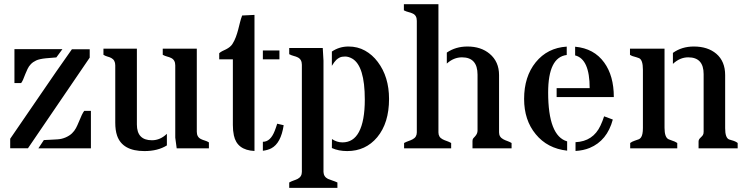

<svg xmlns="http://www.w3.org/2000/svg" viewBox="-20 -717 3611 928"><path d="M191.9 -40Q207.5 -41 222.7 -41.5Q237.8 -42 258.5 -43.5Q279.3 -44.9 297.6 -53Q315.9 -61 327.9 -72.5Q339.8 -84 347.2 -97.9Q354.5 -111.8 360.4 -126.5Q377 -168.5 387.2 -181.2H419.4V0H165.5ZM413.6 -438.5 115.2 -0.5H29.3V-46.4Q104.5 -155.3 178 -263.4Q251.5 -371.6 327.6 -479H413.6ZM252.4 -439.5Q233.9 -438.5 202.1 -435.3Q170.4 -432.1 154.8 -424.8Q139.2 -417.5 129.2 -407Q119.1 -396.5 113.3 -384Q107.4 -371.6 102.5 -359.4Q90.3 -325.2 82 -315.4H49.8V-479.5H281.7Z M714.4 -39.1Q754.4 -39.1 786.6 -70.3V-14.2Q742.7 13.2 678.2 13.2Q571.8 13.2 545.9 -61.5Q537.1 -87.4 537.1 -124V-400.9Q537.1 -426.3 518.1 -436.5Q509.8 -440.9 499.5 -443.6Q489.3 -446.3 480 -452.1V-481.9H641.6V-115.2Q641.6 -39.1 714.4 -39.1ZM827.1 -400.9Q827.1 -426.8 807.6 -436.5Q798.8 -440.9 788.1 -443.6Q777.3 -446.3 766.6 -452.1V-481.9H931.2V-80.1Q931.2 -54.7 951.2 -44.9Q960 -40.5 970.2 -37.6Q980.5 -34.7 989.7 -28.8V0H834L827.1 -51.8Z M1250.5 -473.1H1330.6V-430.2H1250.5ZM1210 12.7Q1125.5 8.8 1110.4 -62.5Q1105.5 -85 1105.5 -112.8V-430.2H1039.6V-460Q1046.9 -466.3 1055.4 -470.5Q1064 -474.6 1072.3 -478.5Q1093.8 -489.3 1103.5 -504.6Q1113.3 -520 1119.9 -537.8Q1126.5 -555.7 1131.1 -573.5Q1135.7 -591.3 1139.9 -608.4Q1144 -625.5 1150.4 -642.1L1210 -645ZM1250.5 -31.7Q1287.1 -31.7 1307.6 -84Q1314 -100.1 1319.8 -119.1L1351.1 -111.8Q1337.9 -24.4 1291 0Q1273.9 8.8 1250.5 11.7Z M1543.5 -423.8V113.8Q1544.4 137.2 1564.9 147.5Q1574.7 151.9 1586.4 155.5Q1598.1 159.2 1610.8 165V190.9H1377.9V165Q1388.2 159.2 1399.2 155.5Q1410.2 151.9 1418.9 147.5Q1439 136.7 1439 113.8V-403.8Q1439 -429.7 1419.4 -439.5Q1411.1 -443.8 1400.1 -446.5Q1389.2 -449.2 1377.9 -455.1V-484.9H1540ZM1658.2 13.2Q1616.2 13.2 1584 -1.5L1584.5 -44.9Q1608.4 -28.8 1635 -28.8Q1661.6 -28.8 1681.4 -41.3Q1701.2 -53.7 1714.8 -79.1Q1743.2 -132.3 1743.2 -235.8Q1743.2 -397.9 1682.6 -433.6Q1664.6 -443.8 1648.2 -443.8Q1631.8 -443.8 1622.3 -439.2Q1612.8 -434.6 1605.5 -427.7Q1596.7 -419.4 1584 -398.9V-467.8Q1620.1 -492.2 1664.3 -492.2Q1708.5 -492.2 1744.1 -472.4Q1779.8 -452.6 1805.7 -418Q1860.4 -345.7 1860.4 -238.8Q1860.4 -122.6 1803.2 -53.7Q1747.1 13.2 1658.2 13.2Z M2099.1 -77.1Q2099.1 -54.2 2119.1 -43.9Q2128.4 -39.1 2139.4 -35.4Q2150.4 -31.7 2160.6 -25.9V0H1933.1V-25.9Q1943.8 -31.7 1954.8 -35.4Q1965.8 -39.1 1974.6 -43.9Q1994.6 -54.2 1994.6 -77.1V-616.2Q1994.6 -642.6 1975.1 -651.4Q1966.3 -655.8 1955.1 -658.4Q1943.8 -661.1 1932.1 -667V-696.8H2099.1ZM2212.9 -439.9Q2172.9 -439.9 2139.6 -409.7V-462.9Q2182.6 -492.2 2239.3 -492.2Q2304.7 -492.2 2346.7 -457Q2392.1 -418.9 2392.1 -354V-77.1Q2392.1 -54.7 2412.6 -43.9Q2421.4 -39.1 2432.1 -35.4Q2442.9 -31.7 2452.6 -25.9V0H2263.7V-35.2Q2263.7 -43.9 2267.6 -48.6Q2271.5 -53.2 2275.9 -57.6Q2288.1 -70.8 2288.1 -85.9V-356Q2288.1 -439.9 2212.9 -439.9Z M2830.1 -291Q2830.1 -431.6 2759.8 -449.2V-491.2Q2851.1 -482.9 2900.4 -414.6Q2946.8 -350.6 2946.8 -248H2670.4V-291ZM2761.7 -29.8Q2846.7 -33.7 2882.3 -109.9Q2892.6 -131.8 2899.9 -154.8L2941.9 -139.2Q2914.6 -37.1 2830.1 -2Q2800.3 10.3 2761.7 12.7ZM2629.4 -270Q2629.4 -60.1 2721.2 -33.7V11.2Q2625.5 0.5 2569.3 -68.4Q2513.2 -136.2 2513.2 -238.8Q2513.2 -346.7 2569.3 -416Q2626 -485.8 2719.2 -491.7V-451.2Q2629.4 -440.4 2629.4 -270Z M3306.6 -439.9Q3266.1 -439.9 3232.4 -408.2V-461.4Q3275.4 -492.2 3333.5 -492.2Q3400.9 -492.2 3442.4 -457Q3484.9 -420.4 3484.9 -354V-97.2Q3484.9 -50.8 3503.9 -43Q3509.8 -40.5 3516.6 -39.1Q3535.2 -34.2 3545.4 -25.9V0H3356.4V-33.2Q3356.4 -42.5 3364.7 -50.3Q3373 -58.1 3377 -63.7Q3380.9 -69.3 3380.9 -80.1V-358.9Q3380.9 -439.9 3306.6 -439.9ZM3191.9 -99.1Q3191.9 -53.2 3211.4 -43.9Q3217.3 -41.5 3224.1 -39.1Q3244.1 -32.7 3253.4 -25.9V0H3025.9V-25.9Q3034.7 -32.7 3048.1 -37.1Q3061.5 -41.5 3067.6 -43.9Q3073.7 -46.4 3078.1 -52.7Q3087.4 -65.4 3087.4 -98.1V-379.9Q3087.4 -428.2 3068.4 -436Q3062.5 -438.5 3055.7 -440.4Q3034.2 -445.3 3024.9 -452.1V-481.9H3191.9Z"/></svg>

Font: Stardos Stencil
Style: Regular
Weight: 400
Version: Version 1.000